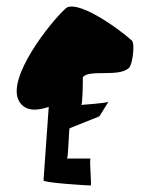

<svg xmlns="http://www.w3.org/2000/svg" viewBox="-20 -875 495 591"><path d="M39 -563C58 -531 95 -534 130 -546C122 -432 114 -320 114 -320C112 -312 254 -304 259 -304C263 -304 254 -387 259 -387H186C190 -387 192 -474 194 -480L286 -517L314 -562C307 -557 235 -553 230 -552C234 -554 235 -611 235 -637C253 -663 346 -636 377 -666C388 -676 396 -740 386 -750C340 -792 210 -882 180 -847C134 -805 -2 -633 39 -563ZM314 -562C314 -562 314 -563 314 -563C314 -563 314 -562 314 -562Z"/></svg>

Font: Ampere
Style: UltCnd
Weight: 400
Version: Version 1